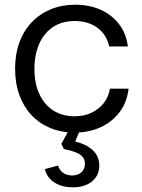

<svg xmlns="http://www.w3.org/2000/svg" viewBox="-20 -553 602 814"><path d="M296 9Q239 9 192.5 -10.5Q146 -30 113 -65.5Q80 -101 62 -150.5Q44 -200 44 -262Q44 -323 62 -372.5Q80 -422 114 -458Q148 -494 195 -513.5Q242 -533 299 -533Q360 -533 408 -511Q456 -489 486 -449Q516 -409 522 -356H443Q435 -392 414 -416Q393 -440 363 -452Q333 -464 297 -464Q256 -464 224.5 -449.5Q193 -435 171 -408Q149 -381 137.5 -344Q126 -307 126 -261Q126 -198 147.5 -153Q169 -108 207 -84Q245 -60 296 -60Q337 -60 368 -75Q399 -90 419.5 -115.5Q440 -141 446 -177H525Q519 -121 488 -79Q457 -37 407.5 -14Q358 9 296 9ZM287 241Q244 241 212 221.5Q180 202 170 164L226 149Q232 168 246.5 179Q261 190 284 191Q311 191 325.5 177Q340 163 340 141Q340 116 319 102Q298 88 251 79L240 57L279 -14H324L299 47Q347 59 374 84.5Q401 110 401 149Q401 191 369.5 216.5Q338 242 287 241Z"/></svg>

Font: Mona Sans ExtraLight
Style: Regular
Weight: 400
Version: Version 2.000